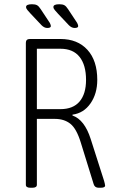

<svg xmlns="http://www.w3.org/2000/svg" viewBox="-20 -884 540 906"><path d="M124 2Q102 2 102 -12V-682Q102 -700 121 -700H265Q346 -700 392.5 -649Q439 -598 439 -507Q439 -442 407 -396Q375 -350 322 -343V-339Q379 -319 408 -228L471 -31Q473 -23 474.5 -17.5Q476 -12 476 -8Q476 2 454 2H446Q427 2 422 -15L361 -212Q341 -277 312 -300Q283 -323 239 -323H154V-12Q154 2 132 2ZM154 -369H265Q325 -369 355.5 -405Q386 -441 386 -507Q386 -577 355.5 -615.5Q325 -654 265 -654H154ZM203 -752Q189 -752 176 -765L125 -819Q116 -829 109.5 -836.5Q103 -844 103 -851Q103 -864 131 -864Q146 -864 154.5 -859.5Q163 -855 172 -841L215 -776Q220 -766 220 -761Q220 -752 203 -752ZM332 -752Q318 -752 305 -765L254 -819Q245 -829 238.5 -836.5Q232 -844 232 -851Q232 -864 260 -864Q275 -864 283.5 -859.5Q292 -855 301 -841L344 -776Q349 -766 349 -761Q349 -752 332 -752Z"/></svg>

Font: Asap Condensed ExtraLight
Style: Regular
Weight: 200
Width: 3
Designer: Pablo Cosgaya
Foundry: Omnibus-Type
Version: Version 3.001; ttfautohint (v1.8.4.7-5d5b)